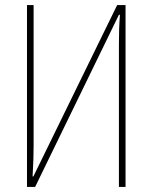

<svg xmlns="http://www.w3.org/2000/svg" viewBox="-20 -734 598 754"><path d="M86 0H118L447 -676H451C448 -639 447 -599 447 -558V0H473V-714H440L111 -41H108C111 -97 112 -127 112 -160V-714H86Z"/></svg>

Font: Noto Sans Condensed Thin
Style: Regular
Weight: 100
Width: 3
Designer: Monotype Design Team
Foundry: Monotype Imaging Inc.
Version: Version 2.013